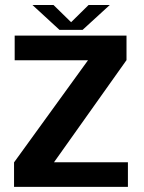

<svg xmlns="http://www.w3.org/2000/svg" viewBox="-20 -732 565 752"><path d="M35 0H481V-96.5H185.5V-88L475.5 -496.5V-592.5H37.5V-496H331L330.5 -504L35 -96ZM213 -615H303.5L410 -712.5H327L258.5 -645L189.5 -712.5H107Z"/></svg>

Font: Anybody UltraCondensed Thin SemiBold
Style: Regular
Weight: 600
Version: Version 1.111